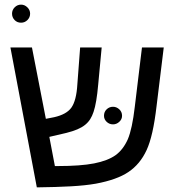

<svg xmlns="http://www.w3.org/2000/svg" viewBox="-20 -804 770 829"><path d="M326 -599H419L404 -439Q397 -359 384 -321Q378 -303 369.5 -289.5Q361 -276 347.5 -265Q334 -254 314 -245.5Q294 -237 266 -230L193 -213L217 -87H229Q328 -87 386.5 -98.5Q445 -110 479 -134Q512 -158 532 -203Q551 -248 562 -343L593 -599H687L656 -346Q641 -216 613 -156Q585 -95 534 -61Q485 -28 394 -11Q349 -3 286 0.5Q223 4 139 5L25 -599H118L178 -291L214 -298Q267 -310 288 -339Q310 -370 314 -440ZM429 -304Q429 -321 440.5 -332Q452 -343 468 -343Q483 -343 495 -332Q507 -321 507 -304Q507 -289 495 -278Q483 -267 468 -267Q452 -267 440.5 -278Q429 -289 429 -304ZM32 -745Q32 -761 43.5 -772.5Q55 -784 71 -784Q86 -784 98 -772.5Q110 -761 110 -745Q110 -729 98.5 -717.5Q87 -706 71 -706Q54 -706 43 -717.5Q32 -729 32 -745Z"/></svg>

Font: Libra Sans
Style: Regular
Weight: 400
Foundry: Context Ltd
Version: Version 1.000; ttfautohint (v1.3)